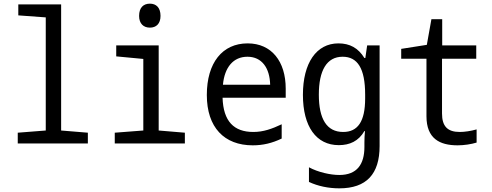

<svg xmlns="http://www.w3.org/2000/svg" viewBox="-20 -784 2690 1049"><path d="M77 0H460V-59L314 -71V-760H80V-700L230 -689V-71L77 -59Z M799 -633C833 -633 857 -654 857 -697C857 -743 833 -764 799 -764C764 -764 740 -743 740 -697C740 -655 764 -633 799 -633ZM607 0H990V-59L847 -71V-536H615V-476L763 -462V-71L607 -59Z M1361 10C1417 10 1467 -2 1519 -27V-105C1466 -80 1419 -63 1364 -63C1258 -63 1200 -121 1196 -250H1541V-300C1541 -448 1464 -547 1333 -547C1195 -547 1110 -441 1110 -265C1110 -88 1205 10 1361 10ZM1456 -321H1198C1207 -417 1255 -474 1332 -474C1411 -474 1454 -412 1456 -321Z M1834 245C1982 245 2054 167 2054 14V-536H1986L1976 -467H1971C1937 -522 1891 -547 1829 -547C1708 -547 1635 -439 1635 -266C1635 -92 1708 9 1831 9C1891 9 1939 -13 1971 -68H1974C1972 -51 1971 -21 1971 -5V19C1971 113 1931 172 1834 172C1785 172 1718 157 1668 130V210C1717 233 1775 245 1834 245ZM1855 -63C1765 -63 1722 -134 1722 -267C1722 -399 1765 -474 1852 -474C1933 -474 1975 -411 1975 -267V-246C1975 -119 1934 -63 1855 -63Z M2480 10C2516 10 2554 4 2584 -5V-77C2552 -68 2518 -63 2492 -63C2425 -63 2395 -94 2395 -164V-463H2582V-536H2396V-679H2337L2312 -539L2172 -517V-463H2310V-149C2310 -27 2382 10 2480 10Z"/></svg>

Font: Noto Sans Mono Condensed
Style: Regular
Weight: 400
Width: 3
Designer: Monotype Design Team
Foundry: Monotype Imaging Inc.
Version: Version 2.014